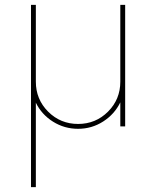

<svg xmlns="http://www.w3.org/2000/svg" viewBox="-20 -520 661 790"><path d="M475 -500H495V0H475V-98.8Q451.2 -50 404.4 -20Q357.5 10 301.2 10Q245 10 198.1 -19.4Q151.2 -48.8 127.5 -97.5V250H107.5V-500H127.5V-183.8Q127.5 -111.2 178.1 -60.6Q228.8 -10 301.2 -10Q373.8 -10 424.4 -60.6Q475 -111.2 475 -183.8Z"/></svg>

Font: Now Thin
Style: Regular
Weight: 250
Designer: Alfredo Marco Pradil
Foundry: Alfredo Marco Pradil
Version: Version 1.002;PS 001.002;hotconv 1.0.88;makeotf.lib2.5.64775